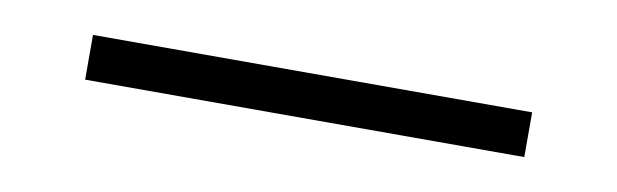

<svg xmlns="http://www.w3.org/2000/svg" viewBox="-23 -12 598 186"><g transform="rotate(10 276.0 81.0)"><path d="M60 103H492V59H60Z"/></g></svg>

Font: MV Cash ExtraLight
Style: Regular
Weight: 200
Designer: Rodrigo Fuenzalida
Foundry: fragTYPE
Version: Version 1.100;Glyphs 3.1.2 (3151)